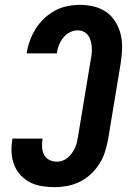

<svg xmlns="http://www.w3.org/2000/svg" viewBox="-20 -763 540 791"><path d="M206 8Q179 8 153.5 4Q128 0 105.5 -11Q83 -22 66 -40Q49 -58 39.5 -81Q30 -104 28 -130Q26 -156 30 -182L31 -192H155V-187Q152 -171 153.5 -154.5Q155 -138 162 -124.5Q169 -111 183.5 -104Q198 -97 215 -97Q227 -97 239 -101.5Q251 -106 260.5 -114.5Q270 -123 277.5 -134Q285 -145 290 -156.5Q295 -168 297.5 -180Q300 -192 302 -204L354 -518Q357 -531 358 -544.5Q359 -558 358 -570.5Q357 -583 353.5 -595.5Q350 -608 343 -617.5Q336 -627 324.5 -632.5Q313 -638 300 -638Q283 -638 267 -629.5Q251 -621 240 -607Q229 -593 222.5 -576.5Q216 -560 214 -543H90V-544Q94 -570 103 -595Q112 -620 126.5 -643.5Q141 -667 161.5 -686.5Q182 -706 206 -719Q230 -732 256.5 -737.5Q283 -743 309 -743Q339 -743 367.5 -736Q396 -729 418.5 -713Q441 -697 456 -672.5Q471 -648 477.5 -620Q484 -592 483 -561.5Q482 -531 477 -501L425 -187Q420 -161 412 -136Q404 -111 389 -87.5Q374 -64 353.5 -45Q333 -26 308.5 -14Q284 -2 257.5 3Q231 8 206 8Z"/></svg>

Font: Iosevka Extrabold
Style: Italic
Weight: 800
Italic angle: -9°
Monospace: yes
Designer: Belleve Invis
Foundry: Belleve Invis
Version: Version 32.5.0; ttfautohint (v1.8.4)